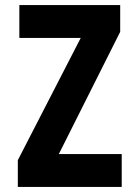

<svg xmlns="http://www.w3.org/2000/svg" viewBox="-20 -734 540 754"><path d="M458 0V-129H211L452 -609V-714H56V-585H297L50 -105V0Z"/></svg>

Font: Noto Sans Mono UI Condensed ExtraBold
Style: Regular
Weight: 800
Width: 3
Designer: Monotype Design team
Foundry: Monotype Imaging Inc.
Version: 1.000